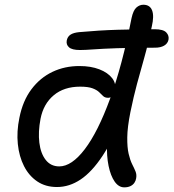

<svg xmlns="http://www.w3.org/2000/svg" viewBox="-20 -780 732 810"><path d="M317 -569Q284.2 -569 271.3 -580.3Q258.4 -591.6 261.6 -609.2Q264.8 -625.4 277.3 -633.7Q289.8 -642 313.8 -644.4Q399 -652.2 475.1 -654.4Q551.2 -656.6 633 -656.6Q668.6 -656.6 681.4 -643.2Q694.2 -629.8 690.8 -612Q687.2 -596 672.3 -587.4Q657.4 -578.8 634 -578.8Q535 -578.8 473.1 -576.6Q411.2 -574.4 375 -571.7Q338.8 -569 317 -569ZM220.4 9Q172.2 9 137.2 -14.6Q102.2 -38.2 81.4 -79Q60.6 -119.8 55.2 -172.4Q49.8 -225 61.8 -283Q76 -354.8 112.6 -403.4Q149.2 -452 201.2 -476.8Q253.2 -501.6 315.6 -501.4Q363.4 -501.4 399.3 -487.5Q435.2 -473.6 453.4 -449.9Q471.6 -426.2 465 -394.6Q463 -382.4 454.4 -374.9Q445.8 -367.4 436.4 -367.4Q423 -367.4 415.5 -374.4Q408 -381.4 398.5 -390.9Q389 -400.4 370.5 -407.4Q352 -414.4 318 -414.4Q250.2 -414.4 206.8 -378.2Q163.4 -342 151 -279Q140.4 -223.6 146 -178Q151.6 -132.4 173 -105.2Q194.4 -78 230 -78Q282.4 -78 337.7 -150.6Q393 -223.2 444.2 -363Q495.4 -502.8 535 -703.8Q542.2 -736.6 555.5 -748.3Q568.8 -760 584.6 -760Q612.4 -760 621.6 -736.3Q630.8 -712.6 620.4 -668.2Q605 -594 588.8 -537.1Q572.6 -480.2 558.1 -426.4Q543.6 -372.6 530.2 -307.4Q517.4 -243.4 516.9 -200.7Q516.4 -158 522.7 -131.1Q529 -104.2 537.7 -87Q546.4 -69.8 551.8 -56.6Q557.2 -43.4 554.4 -27.8Q553 -18 547.1 -9.1Q541.2 -0.2 530.4 5.1Q519.6 10.4 504.2 10.4Q480.8 10.4 463.8 -13.8Q446.8 -38 438.1 -79.9Q429.4 -121.8 431.6 -175.6Q433.8 -229.4 448 -287.8L498.4 -296.8Q457.2 -189.8 412.4 -122.2Q367.6 -54.6 320.1 -22.8Q272.6 9 220.4 9Z"/></svg>

Font: Shantell Sans Light
Style: Italic
Weight: 300
Italic angle: -11°
Designer: Stephen Nixon, Anya Danilova, Shantell Martin
Foundry: Arrow Type
Version: Version 1.008;[ac192a2d6]